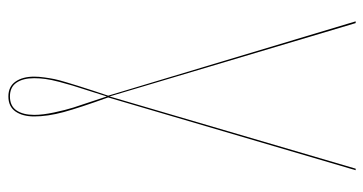

<svg xmlns="http://www.w3.org/2000/svg" viewBox="-236 -484 914 483"><g transform="rotate(90 221.5 -243.0)"><path d="M408.7 -680.2 225.6 -57.6Q251.5 14.2 262.5 54.4Q273.4 94.7 273.4 128.4Q273.4 157.7 261 175.5Q248.5 193.4 223.1 193.4Q198.2 193.4 185.8 175.5Q173.3 157.7 173.3 128.4Q173.3 116.7 175.3 102.8Q177.2 88.9 179.4 77.9Q181.6 66.9 187.7 46.9Q193.8 26.9 196.8 17.1Q199.7 7.3 208.7 -20Q217.8 -47.4 221.2 -57.6L34.2 -680.2H38.6L223.1 -61L404.8 -680.2ZM269.5 128.4Q269.5 106.9 263.4 78.4Q257.3 49.8 251 29.8Q244.6 9.8 228.5 -38.1Q225.1 -48.8 223.1 -54.2Q218.8 -39.6 209.2 -10.3Q199.7 19 195.8 32Q191.9 44.9 186.5 65.2Q181.2 85.4 179.2 100.1Q177.2 114.7 177.2 128.4Q177.2 156.7 188.5 173.1Q199.7 189.5 223.1 189.5Q247.1 189.5 258.3 172.9Q269.5 156.2 269.5 128.4Z"/></g></svg>

Font: Fira Sans Compressed Four
Style: Regular
Weight: 100
Width: 1
Designer: Carrois Corporate & Edenspiekermann AG
Foundry: Carrois Corporate GbR & Edenspiekermann AG
Version: Version 4.203;PS 004.203;hotconv 1.0.88;makeotf.lib2.5.64775